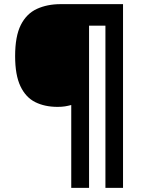

<svg xmlns="http://www.w3.org/2000/svg" viewBox="-20 -780 689 927"><path d="M574 127H489V-656H410V127H324V-273Q309 -269 294 -266.5Q279 -264 258 -264Q196 -264 150 -287Q104 -310 78.5 -364Q53 -418 53 -509Q53 -605 80.5 -659.5Q108 -714 158 -737Q208 -760 273 -760H574Z"/></svg>

Font: Noto Sans Hebrew ExtraBold
Style: Regular
Weight: 800
Designer: Monotype Design Team
Foundry: Monotype Imaging Inc.
Version: Version 2.003